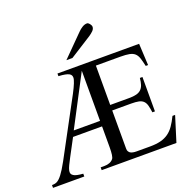

<svg xmlns="http://www.w3.org/2000/svg" viewBox="-163 -1047 1205 1200"><g transform="rotate(-20 439.0 -447.0)"><path d="M809.1 0H312V-18.6H335.9Q377 -18.6 396.5 -42.5Q407.7 -56.6 407.7 -117.7V-256.3H214.8L154.3 -142.6Q140.6 -117.2 132.1 -99.1Q123.5 -81.1 120.6 -68.4Q117.7 -55.7 120.8 -47.1Q124 -38.6 133.8 -32.7Q149.4 -22 196.3 -18.6V0H-11.7V-18.6Q-0.5 -18.6 8.8 -20.5Q18.1 -22.5 24.9 -26.9Q32.2 -31.2 40 -38.8Q47.9 -46.4 57.4 -58.8Q66.9 -71.3 78.4 -89.6Q89.8 -107.9 104 -133.8L306.2 -509.8Q324.7 -544.9 334.2 -568.8Q343.8 -592.8 343.8 -604.5Q343.8 -612.8 340.3 -619.6Q336.9 -626.5 327.4 -631.6Q317.9 -636.7 301.3 -639.9Q284.7 -643.1 258.8 -644.5V-662.1H801.8L809.1 -518.1H793.5Q786.1 -551.8 779.1 -573Q772 -594.2 758.8 -606Q745.6 -617.7 723.4 -622.1Q701.2 -626.5 664.1 -626.5H501.5V-364.7H627.4Q655.8 -364.7 675.3 -369.6Q694.8 -374.5 706.8 -386Q718.8 -397.5 724.9 -415.5Q731 -433.6 733.4 -460H750.5V-231.4H733.4Q729.5 -260.3 724.4 -279.1Q719.2 -297.9 708 -308.8Q696.8 -319.8 677.7 -324Q658.7 -328.1 627.4 -328.1H501.5V-74.7Q501.5 -61 505.4 -56.2Q507.3 -52.7 510.5 -49.1Q513.7 -45.4 519.3 -42.5Q524.9 -39.6 534.2 -37.6Q543.5 -35.6 558.1 -35.6H646.5Q688 -35.6 717.8 -43.2Q747.6 -50.8 769.8 -66.7Q792 -82.5 809.3 -107.4Q826.7 -132.3 843.8 -167.5H861.3ZM407.7 -626.5 232.9 -293H407.7ZM564.9 -861.8Q564.9 -847.7 552.5 -835.4Q540 -823.2 524.4 -813L379.9 -721.2H339.8L478.5 -860.8Q491.2 -874 507.1 -883.8Q522.9 -893.6 539.1 -893.6Q543 -893.6 547.4 -890.6Q551.8 -887.7 555.7 -882.8Q559.6 -877.9 562.3 -872.3Q564.9 -866.7 564.9 -861.8Z"/></g></svg>

Font: Doulos SIL APac
Style: Regular
Weight: 400
Designer: Walt Agee, Victor Gaultney, Peter Martin, Debbi Hosken, Becca Hirsbrunner
Foundry: SIL International
Version: Version 5.000